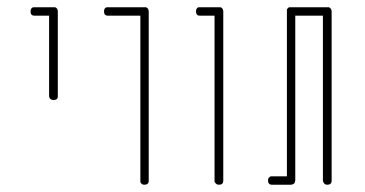

<svg xmlns="http://www.w3.org/2000/svg" viewBox="-20 -752 1003 528"><path d="M74 -732H127H128H131Q133 -732 135 -730L136 -729Q138 -727 138 -725L139 -722V-721V-487Q139 -477 127 -477Q122 -477 119 -479.5Q116 -482 116 -484L115 -487V-709H74Q64 -709 64 -721Q64 -726 66.5 -729Q69 -732 72 -732Z M276 -732H377H378H381Q383 -732 385 -730L386 -729Q388 -727 388 -725L389 -722V-721V-255Q389 -244 377 -244Q372 -244 369 -247Q366 -250 366 -252V-255V-709H276Q266 -709 266 -721Q266 -726 268.5 -729Q271 -732 274 -732Z M529 -732H582H583H586Q588 -732 590 -730L591 -729Q593 -727 593 -725L594 -722V-721V-255Q594 -244 582 -244Q577 -244 574 -247Q571 -250 570 -252V-255V-709H529Q519 -709 519 -721Q519 -726 521.5 -729Q524 -732 526 -732Z M779 -732H881H884Q886 -732 888 -730V-729H889Q891 -727 891 -725L892 -722V-255Q892 -244 880 -244Q875 -244 872 -247Q869 -250 869 -252L868 -255V-709H792V-256V-255Q791 -254 791 -252Q791 -250 789 -248V-247H788Q786 -245 784 -245L781 -244H780H728Q717 -244 717 -256Q717 -261 720 -264Q723 -267 725 -267H728H769V-722V-725Q769 -727 771 -729H772V-730Q774 -732 776 -732Z"/></svg>

Font: Sticks
Style: Regular
Weight: 400
Version: Version 1.1